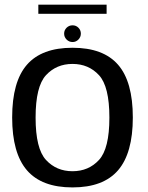

<svg xmlns="http://www.w3.org/2000/svg" viewBox="-20 -805 641 829"><path d="M293 4.2Q425.9 4.2 489.7 -69.7Q553.5 -143.7 553.5 -297.8Q553.5 -452.4 489.7 -525.6Q425.9 -598.8 293 -598.8Q160.3 -598.8 96.4 -525.6Q32.5 -452.4 32.5 -297.8Q32.5 -143.7 96.4 -69.7Q160.3 4.2 293 4.2ZM293 -65.7Q223.6 -65.7 178.6 -114.4Q133.7 -163 133.7 -297.3Q133.7 -431.9 178.6 -480.4Q223.6 -529 293 -529Q362.6 -529 407.4 -480.4Q452.3 -431.9 452.3 -297.3Q452.3 -163 407.4 -114.4Q362.6 -65.7 293 -65.7ZM293.3 -623.5Q308.1 -623.5 318.6 -634.3Q329.1 -645.1 329.1 -659.9Q329.1 -674.7 318.7 -685.2Q308.3 -695.7 293.3 -695.7Q278.2 -695.7 267.5 -685.2Q256.9 -674.7 256.9 -659.9Q256.9 -644.8 267.7 -634.1Q278.4 -623.5 293.3 -623.5ZM145.5 -745.3H440.3V-784.9H145.5Z"/></svg>

Font: Anybody Thin
Style: Regular
Weight: 100
Designer: Tyler Finck
Foundry: Etcetera Type Company
Version: Version 1.114;gftools[0.9.25]